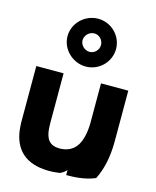

<svg xmlns="http://www.w3.org/2000/svg" viewBox="-121 -883 803 986"><g transform="rotate(15 280.5 -390.0)"><path d="M228 -673C228 -699 251 -722 278 -722C304 -722 326 -700 326 -673C326 -646 304 -624 278 -624C251 -624 228 -647 228 -673ZM148 -673C148 -604 208 -546 278 -546C349 -546 406 -604 406 -673C406 -743 348 -800 278 -800C208 -800 148 -743 148 -673ZM33 -483V-203C33 -190 33 -176 34 -164C40 -56 97 10 206 19C234 22 263 20 292 16C306 10 315 3 326 -8V18H336C395 18 441 9 479 -7C507 -63 522 -130 522 -213V-483H377V-274C377 -217 364 -169 343 -143C326 -121 297 -105 258 -105C206 -105 183 -133 179 -191C178 -208 178 -225 178 -243V-483Z"/></g></svg>

Font: Bluebird
Style: SfBd
Weight: 700
Designer: Jasper
Foundry: Cannot Into Space Fonts
Version: Version 0.98